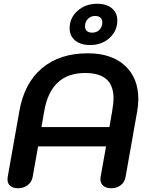

<svg xmlns="http://www.w3.org/2000/svg" viewBox="-20 -994 779 1023"><path d="M20 -38Q20 -46 21 -51L83 -401Q109 -551 203.5 -630.5Q298 -710 448 -710Q574 -710 645.5 -644.5Q717 -579 717 -466Q717 -434 711 -401L649 -51Q644 -23 623 -7Q602 9 572 9Q546 9 530.5 -4Q515 -17 515 -39Q515 -47 516 -51L545 -214H183L154 -51Q149 -24 127.5 -7.5Q106 9 76 9Q50 9 35 -3.5Q20 -16 20 -38ZM563 -317 578 -404Q585 -446 585 -469Q585 -538 547.5 -571.5Q510 -605 433 -605Q252 -605 216 -404L201 -317ZM351 -843Q351 -899 393.5 -936.5Q436 -974 498 -974Q548 -974 576.5 -949.5Q605 -925 605 -885Q605 -829 563.5 -791.5Q522 -754 460 -754Q409 -754 380 -778.5Q351 -803 351 -843ZM525 -875Q525 -891 515 -900Q505 -909 487 -909Q464 -909 448.5 -893.5Q433 -878 433 -854Q433 -838 443 -829Q453 -820 471 -820Q495 -820 510 -835.5Q525 -851 525 -875Z"/></svg>

Font: Kodchasan
Style: Bold Italic
Weight: 700
Italic angle: -10°
Version: Version 1.000; ttfautohint (v1.6)